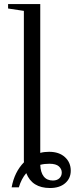

<svg xmlns="http://www.w3.org/2000/svg" viewBox="-20 -714 370 950"><path d="M179.2 42.5Q197.8 37.1 223.1 37.1Q272.5 37.1 301.3 63.5Q330.1 89.8 330.1 130.4Q330.1 168.5 302.5 192.4Q274.9 216.3 227.5 216.3Q138.7 216.3 109.9 142.6Q85.9 170.4 73.2 212.9H37.6Q51.3 137.2 98.6 88.9L98.1 79.6V-660.2L20 -671.9V-693.8H179.2ZM285.6 139.6Q285.6 122.1 271.2 109.1Q256.8 96.2 224.1 96.2Q198.7 96.2 179.2 101.6Q180.7 139.2 196.5 159.2Q212.4 179.2 241.7 179.2Q262.2 179.2 273.9 168Q285.6 156.7 285.6 139.6Z"/></svg>

Font: Times New Roman
Style: Regular
Weight: 400
Designer: Steve Matteson
Foundry: Ascender Corporation
Version: Version 2.00.3